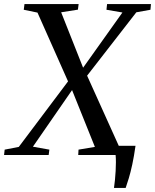

<svg xmlns="http://www.w3.org/2000/svg" viewBox="-47 -763 763 945"><path d="M514 162Q516.5 144.5 518.8 122.8Q521 101 522.2 78.5Q523.5 56 523.5 35.8Q523.5 15.5 522 0L480.5 -45.5H620Q612.5 7.5 604 46.8Q595.5 86 587 114Q578.5 142 571.5 162ZM-27 0 -24 -26.5 45.5 -40 303 -382.5 356.5 -422 555.5 -701.5 477 -715 480 -743H696L693.5 -715L624 -702.5L372 -378L319 -336L115 -41L196 -26.5L192.5 0ZM338 0 339.5 -26.5 420 -40 304.5 -327.5 291 -355.5 137.5 -701 70 -715 73.5 -743H340L336.5 -715.5L254 -702.5L364.5 -423.5L379.5 -395.5L539.5 -41L610.5 -26.5L607.5 0Z"/></svg>

Font: Merriweather 96pt
Style: Italic
Weight: 400
Italic angle: -7.8°
Version: Version 2.101